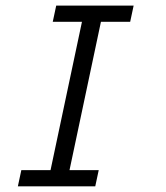

<svg xmlns="http://www.w3.org/2000/svg" viewBox="-20 -657 586 677"><path d="M315.9 0H43L55.2 -57.1H158.2L269 -580.1H166L178.2 -637.2H451.2L439 -580.1H335.9L225.1 -57.1H328.1Z"/></svg>

Font: Anonymous Pro
Style: Italic
Weight: 400
Italic angle: -12°
Monospace: yes
Designer: Mark Simonson
Version: Version 1.003